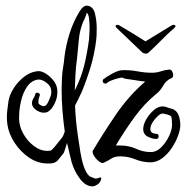

<svg xmlns="http://www.w3.org/2000/svg" viewBox="-20 -588 672 673"><path d="M392 -501Q396 -501 400 -498Q420 -486 445 -471Q470 -456 490 -443L580 -498Q585 -501 588 -501Q595 -501 595 -496Q595 -493 589 -488Q570 -472 546.5 -448Q523 -424 501 -404Q497 -400 490 -400Q485 -400 479 -404L391 -488Q385 -493 385 -496Q385 -501 392 -501ZM300 65Q278 63 259 37Q240 11 231 -20Q227 -36 223 -53Q219 -70 215 -87Q211 -74 207.5 -63Q204 -52 202 -50Q195 -42 186 -30Q177 -18 164 -16Q160 -15 155.5 -15Q151 -15 147 -15Q112 -15 82 -35.5Q52 -56 31.5 -87Q11 -118 6 -151Q5 -159 4.5 -165Q4 -171 4 -177Q4 -191 6 -205Q8 -219 10 -235Q14 -257 28.5 -279.5Q43 -302 64 -318.5Q85 -335 108 -338Q122 -341 138 -331.5Q154 -322 166 -307.5Q178 -293 180 -278Q181 -274 181 -265Q181 -235 161 -208Q157 -203 150.5 -198Q144 -193 133 -193Q120 -193 106 -203Q92 -213 92 -226Q92 -235 97 -242.5Q102 -250 104 -259Q105 -263 111 -263Q115 -263 118 -260Q121 -257 119 -252Q113 -237 115 -225Q116 -223 123 -219Q130 -215 134 -216Q141 -217 145 -223.5Q149 -230 151 -235Q156 -246 158.5 -254.5Q161 -263 159 -274Q157 -288 141 -299.5Q125 -311 112 -309Q89 -305 74.5 -283.5Q60 -262 53.5 -233Q47 -204 47 -179Q47 -173 47 -168Q47 -163 48 -158Q52 -133 68 -109Q84 -85 107.5 -70.5Q131 -56 157 -60Q161 -61 170 -71.5Q179 -82 187 -92.5Q195 -103 197 -105Q202 -111 207 -127Q202 -162 199 -200Q196 -238 196 -275Q196 -284 196.5 -293Q197 -302 197 -311Q198 -335 201 -350.5Q204 -366 206 -389Q211 -430 224 -471Q237 -512 259 -548Q272 -570 287 -568Q307 -565 313 -540Q319 -515 319 -489Q319 -475 318.5 -463.5Q318 -452 317 -446Q311 -398 298 -354.5Q285 -311 267 -267Q260 -251 254 -239.5Q248 -228 243 -218Q244 -192 246.5 -165Q249 -138 253 -112Q255 -102 258 -79Q261 -56 266.5 -30.5Q272 -5 281.5 13.5Q291 32 304 34Q307 35 310 36.5Q313 38 317 38Q319 38 325 36Q328 34 332 34Q335 34 335 38Q335 42 330.5 49.5Q326 57 321 59Q317 61 312.5 63.5Q308 66 300 65ZM242 -271 246 -279Q266 -320 276 -362Q286 -404 292 -449Q292 -453 293 -464.5Q294 -476 294 -490Q294 -508 292 -524Q290 -540 284 -543Q283 -543 283 -540Q283 -537 281 -533Q278 -527 276 -521Q274 -515 272 -513Q259 -481 256.5 -450Q254 -419 250 -383Q246 -355 244.5 -327Q243 -299 242 -271ZM342 -17Q336 -15 326 -23Q316 -31 309.5 -42Q303 -53 305 -59Q340 -118 385 -184.5Q430 -251 489 -302Q471 -304 453.5 -307Q436 -310 419 -312L408 -316Q403 -316 392 -313Q381 -310 370.5 -306Q360 -302 356 -298Q353 -295 350 -295Q340 -295 340 -305Q340 -309 344 -312V-311Q353 -319 374.5 -330.5Q396 -342 409 -342Q435 -343 461.5 -338Q488 -333 513 -333Q529 -333 543.5 -338Q558 -343 573 -344Q579 -345 583 -338.5Q587 -332 587 -325Q587 -316 581 -314Q563 -307 552.5 -288.5Q542 -270 528 -259Q485 -224 450 -175.5Q415 -127 386 -78H401Q432 -78 457 -66.5Q482 -55 508 -55Q529 -55 546 -72.5Q563 -90 573 -112Q583 -134 583 -149Q583 -172 580.5 -178.5Q578 -185 556 -189Q554 -190 549 -190Q543 -190 533 -181Q523 -172 515 -159.5Q507 -147 507 -136Q507 -126 514 -122.5Q521 -119 527 -119Q536 -119 536 -110Q536 -101 527 -101Q514 -101 498 -109Q482 -117 482 -136Q482 -151 492.5 -169.5Q503 -188 518.5 -201.5Q534 -215 549 -215Q556 -215 562 -213Q568 -211 574 -209Q596 -205 604 -188.5Q612 -172 612 -149Q612 -134 604 -112Q596 -90 581.5 -68.5Q567 -47 548 -33Q529 -19 508 -19Q480 -19 454.5 -29.5Q429 -40 401 -40Q382 -40 370 -32Q358 -24 342 -17Z"/></svg>

Font: Ruge Boogie
Style: Regular
Weight: 400
Designer: Robert E. Leuschke
Foundry: Robert E. Leuschke
Version: Version 1.010; ttfautohint (v1.8.3)